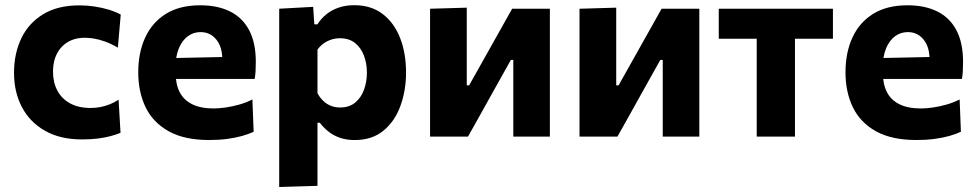

<svg xmlns="http://www.w3.org/2000/svg" viewBox="-20 -533 3810 749"><path d="M299.7 10.9Q214.7 10.9 155.6 -22.8Q96.5 -56.4 65.6 -115Q34.7 -173.5 34.7 -248.6Q34.7 -324.2 63.3 -383.8Q91.9 -443.3 148.7 -477.7Q205.4 -512.1 290 -512.1Q319.8 -512.1 349.1 -507.6Q378.5 -503.1 404.6 -495.2Q430.7 -487.2 451 -476.2L439.8 -347.2Q411.3 -363.5 387.7 -371.7Q364.1 -379.9 344.9 -382.8Q325.8 -385.7 310.9 -385.7Q254.6 -385.7 220.7 -349.9Q186.8 -314 186.8 -253Q186.8 -211.7 203.7 -179.8Q220.5 -147.9 253.3 -129.9Q286.1 -111.8 333.8 -111.8Q352.7 -111.8 371.2 -115.3Q389.7 -118.8 407.7 -125.9Q425.8 -133 442.6 -144L450.2 -15Q432.9 -7.6 410.7 -1.8Q388.6 4.1 361 7.5Q333.4 10.9 299.7 10.9Z M796.1 13.2Q699.5 13.2 638.3 -20.8Q577.2 -54.8 548.2 -114.3Q519.3 -173.9 519.3 -251Q519.3 -327.8 546.5 -386.8Q573.6 -445.8 627.4 -479.1Q681.2 -512.4 761 -512.4Q829.1 -512.4 877.6 -488.2Q926.1 -464.1 952 -415.1Q977.9 -366.1 977.9 -291.5Q977.9 -271.4 977 -255.8Q976.1 -240.3 973.6 -225L845.3 -273.4Q846.3 -280.1 846.8 -287.1Q847.3 -294.2 847.3 -300.2Q847.3 -350.3 823.6 -379Q799.9 -407.8 762.3 -407.8Q734.1 -407.8 712.2 -391.2Q690.2 -374.7 677.7 -344.5Q665.1 -314.3 665.1 -273V-248.7Q665.1 -204.8 680.8 -173.8Q696.6 -142.9 729.6 -126.4Q762.6 -109.9 813.9 -109.9Q833.8 -109.9 860 -113.6Q886.3 -117.4 913.6 -125.1Q941 -132.9 964.6 -145L969.5 -18.9Q950.2 -10 924.3 -2.6Q898.3 4.7 866 9Q833.7 13.2 796.1 13.2ZM577.1 -225V-304.9L886.5 -311.4L973.6 -286.8V-225Z M1069.2 196.5Q1069.2 142.8 1069.2 90.4Q1069.2 38 1069.2 -24V-266Q1069.2 -323.3 1069.2 -381.3Q1069.2 -439.4 1069.2 -499L1201.7 -506.3L1206.1 -438.1H1218.3Q1233.1 -461.4 1254.3 -478.2Q1275.6 -495 1302.6 -503.8Q1329.6 -512.7 1362.2 -512.7Q1428.2 -512.7 1473.3 -478Q1518.3 -443.3 1541.2 -383.8Q1564 -324.4 1564 -250.2Q1564 -180.7 1542.4 -120.6Q1520.7 -60.4 1476.3 -23.6Q1431.9 13.3 1363.5 13.3Q1333.3 13.3 1308.5 5.3Q1283.7 -2.8 1263.7 -18Q1243.7 -33.1 1227.6 -54.1H1218.5V-16Q1218.5 39.9 1218.5 89.1Q1218.5 138.3 1218.5 192ZM1307 -113.7Q1342.7 -113.7 1365.9 -133.1Q1389.1 -152.5 1400.2 -183.4Q1411.3 -214.2 1411.3 -249Q1411.3 -285.7 1399.7 -316.3Q1388.1 -346.9 1364.9 -365.4Q1341.6 -383.8 1306.3 -383.8Q1288.9 -383.8 1272.6 -378.6Q1256.3 -373.3 1242.4 -363.4Q1228.5 -353.6 1218.5 -339.3V-169.3Q1227.6 -152.6 1240.3 -140.1Q1253 -127.7 1269.6 -120.7Q1286.3 -113.7 1307 -113.7Z M1657.7 0Q1657.7 -53.7 1657.7 -103.8Q1657.7 -153.8 1657.7 -216.1V-266.1Q1657.7 -315.6 1657.7 -354.7Q1657.7 -393.9 1657.7 -428.6Q1657.7 -463.3 1657.7 -498.9L1800.9 -503.1Q1800.9 -470.2 1800.9 -437.9Q1800.9 -405.6 1800.9 -369.1Q1800.9 -332.6 1800.9 -286.7V-200H1810.1L1883.2 -330.2Q1907.2 -372.8 1930.9 -415.2Q1954.6 -457.7 1977.9 -498.9H2125.1Q2125.1 -463.3 2125.1 -428.6Q2125.1 -393.9 2125.1 -354.7Q2125.1 -315.6 2125.1 -266.1V-216.1Q2125.1 -153.8 2125.1 -103.8Q2125.1 -53.7 2125.1 0H1982.4Q1982.4 -52.4 1982.4 -101.4Q1982.4 -150.4 1982.4 -210.9V-299.1H1972.8L1901 -170.7Q1877.1 -127.7 1853.2 -84.8Q1829.3 -42 1805.6 0Z M2240.7 0Q2240.7 -53.7 2240.7 -103.8Q2240.7 -153.8 2240.7 -216.1V-266.1Q2240.7 -315.6 2240.7 -354.7Q2240.7 -393.9 2240.7 -428.6Q2240.7 -463.3 2240.7 -498.9L2383.9 -503.1Q2383.9 -470.2 2383.9 -437.9Q2383.9 -405.6 2383.9 -369.1Q2383.9 -332.6 2383.9 -286.7V-200H2393.1L2466.2 -330.2Q2490.2 -372.8 2513.9 -415.2Q2537.6 -457.7 2560.9 -498.9H2708.1Q2708.1 -463.3 2708.1 -428.6Q2708.1 -393.9 2708.1 -354.7Q2708.1 -315.6 2708.1 -266.1V-216.1Q2708.1 -153.8 2708.1 -103.8Q2708.1 -53.7 2708.1 0H2565.4Q2565.4 -52.4 2565.4 -101.4Q2565.4 -150.4 2565.4 -210.9V-299.1H2555.8L2484 -170.7Q2460.1 -127.7 2436.2 -84.8Q2412.3 -42 2388.6 0Z M2932 0Q2932 -53.7 2932 -103.8Q2932 -154 2932 -216V-266Q2932 -311.2 2932 -346.1Q2932 -380.9 2932 -411.7Q2932 -442.5 2932 -475.3L2979 -381.8H2956.7Q2915.3 -381.8 2871.2 -381.8Q2827.1 -381.8 2783.9 -381.8V-499H3229.3V-381.8Q3186.4 -381.8 3142.3 -381.8Q3098.3 -381.8 3056.6 -381.8H3034.3L3081.2 -475.3Q3081.2 -442.5 3081.2 -411.7Q3081.2 -380.9 3081.2 -346.1Q3081.2 -311.2 3081.2 -266V-216Q3081.2 -154 3081.2 -103.8Q3081.2 -53.7 3081.2 0Z M3555.1 13.2Q3458.5 13.2 3397.3 -20.8Q3336.2 -54.8 3307.2 -114.3Q3278.3 -173.9 3278.3 -251Q3278.3 -327.8 3305.5 -386.8Q3332.6 -445.8 3386.4 -479.1Q3440.2 -512.4 3520 -512.4Q3588.1 -512.4 3636.6 -488.2Q3685.1 -464.1 3711 -415.1Q3736.9 -366.1 3736.9 -291.5Q3736.9 -271.4 3736 -255.8Q3735.1 -240.3 3732.6 -225L3604.3 -273.4Q3605.3 -280.1 3605.8 -287.1Q3606.3 -294.2 3606.3 -300.2Q3606.3 -350.3 3582.6 -379Q3558.9 -407.8 3521.3 -407.8Q3493.1 -407.8 3471.2 -391.2Q3449.2 -374.7 3436.7 -344.5Q3424.1 -314.3 3424.1 -273V-248.7Q3424.1 -204.8 3439.8 -173.8Q3455.6 -142.9 3488.6 -126.4Q3521.6 -109.9 3572.9 -109.9Q3592.8 -109.9 3619 -113.6Q3645.3 -117.4 3672.6 -125.1Q3700 -132.9 3723.6 -145L3728.5 -18.9Q3709.2 -10 3683.3 -2.6Q3657.3 4.7 3625 9Q3592.7 13.2 3555.1 13.2ZM3336.1 -225V-304.9L3645.5 -311.4L3732.6 -286.8V-225Z"/></svg>

Font: Commissioner Thin
Style: Regular
Weight: 100
Designer: Kostas Bartsokas
Foundry: Kostas Bartsokas
Version: Version 1.001;gftools[0.9.23]